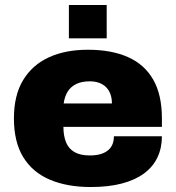

<svg xmlns="http://www.w3.org/2000/svg" viewBox="-20 -740 707 772"><path d="M345 12Q250 12 180.5 -17.5Q111 -47 73.5 -108Q36 -169 36 -264Q36 -357 73 -418Q110 -479 176.5 -509.5Q243 -540 333 -540Q428 -540 494.5 -510.5Q561 -481 596 -420Q631 -359 631 -264V-230H235Q235 -194 245.5 -168Q256 -142 279.5 -128.5Q303 -115 341 -115Q368 -115 386.5 -121Q405 -127 416.5 -137.5Q428 -148 433 -162Q438 -176 438 -192H631Q631 -145 613 -107Q595 -69 559 -42.5Q523 -16 469.5 -2Q416 12 345 12ZM236 -324H430Q430 -345 424 -361.5Q418 -378 406.5 -389.5Q395 -401 378.5 -407Q362 -413 341 -413Q308 -413 286 -402Q264 -391 252 -371.5Q240 -352 236 -324ZM257 -586V-720H409V-586Z"/></svg>

Font: Archivo SemiBold Black
Style: Regular
Weight: 900
Version: Version 2.001